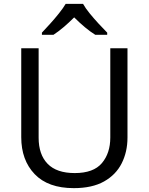

<svg xmlns="http://www.w3.org/2000/svg" viewBox="-20 -964 771 994"><path d="M640 -252Q640 -178 610 -118.5Q580 -59 518.5 -24.5Q457 10 362 10Q229 10 159.5 -62.5Q90 -135 90 -254V-714H180V-251Q180 -164 226.5 -116Q273 -68 367 -68Q464 -68 507.5 -119.5Q551 -171 551 -252V-714H640ZM410 -944Q422 -922 444.5 -894.5Q467 -867 491.5 -840.5Q516 -814 535 -795V-784H473Q447 -800 419 -823.5Q391 -847 364 -874Q337 -847 310 -824Q283 -801 257 -784H197V-795Q216 -815 239.5 -841Q263 -867 285 -894.5Q307 -922 320 -944Z"/></svg>

Font: Noto Sans Bamum
Style: Regular
Weight: 400
Designer: Monotype Design Team
Foundry: Monotype Imaging Inc.
Version: Version 2.001